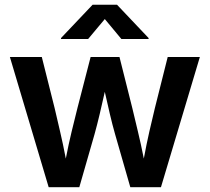

<svg xmlns="http://www.w3.org/2000/svg" viewBox="-20 -785 879 805"><path d="M184.1 0 21.5 -545.9H155.3L209 -332Q219.2 -287.1 231.7 -234.6Q244.1 -182.1 255.9 -120.1Q267.6 -180.7 280.3 -233.2Q293 -285.6 304.7 -332L359.9 -545.9H481L534.7 -332Q545.4 -286.6 558.1 -234.1Q570.8 -181.6 583 -120.1Q594.2 -181.2 606.2 -233.6Q618.2 -286.1 629.4 -332L683.1 -545.9H817.9L654.8 0H526.4L462.4 -222.7Q451.2 -261.7 440.4 -307.9Q429.7 -354 419.4 -399.9Q409.2 -354 398.2 -307.6Q387.2 -261.2 376.5 -222.7L312.5 0ZM349.6 -621.6H235.8V-625.5L368.2 -765.1H470.7L603 -625.5V-621.6H488.8L419.4 -705.1Z"/></svg>

Font: Inter-SemiBold
Style: Regular
Weight: 600
Designer: Rasmus Andersson
Foundry: rsms
Version: Version 4.000;git-a52131595